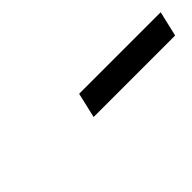

<svg xmlns="http://www.w3.org/2000/svg" viewBox="21 -828 440 440"><g transform="rotate(-45 240.5 -608.5)"><path d="M202.6 -577.6 216.8 -638.7H481L466.8 -577.6Z"/></g></svg>

Font: Acari Sans
Style: Italic
Weight: 400
Italic angle: -13°
Designer: Alfredo Marco Pradil and Stefan Peev
Foundry: Hanken Design Co.
Version: Version 1.045;January 11, 2019;FontCreator 11.5.0.2425 64-bi